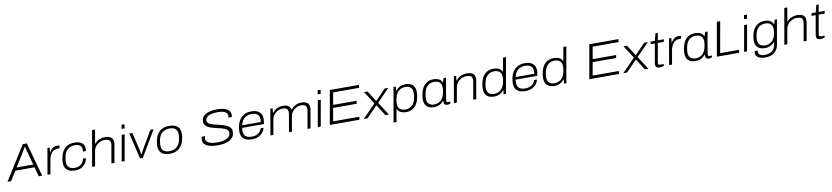

<svg xmlns="http://www.w3.org/2000/svg" viewBox="9 -2183 16579 3826"><g transform="rotate(-10 8299.0 -270.0)"><path d="M-15 0 415 -686H498L687 0H617L566 -191H177L58 0ZM214 -250H550L486 -488Q483 -500 478 -517.5Q473 -535 468 -554Q463 -573 458.5 -591.5Q454 -610 450 -624H443Q431 -603 415 -576Q399 -549 384.5 -525.5Q370 -502 362 -488Z M794 0 886 -526H932L921 -431H927Q936 -452 955.5 -476.5Q975 -501 1005.5 -519.5Q1036 -538 1078 -538Q1094 -538 1108.5 -536Q1123 -534 1131 -532L1122 -478H1086Q1045 -478 1013.5 -461.5Q982 -445 960 -417Q938 -389 924.5 -356Q911 -323 905 -291L854 0Z M1355 12Q1282 12 1233 -9.5Q1184 -31 1159.5 -75Q1135 -119 1135 -185Q1135 -206 1137.5 -228.5Q1140 -251 1144 -275Q1157 -340 1180.5 -389Q1204 -438 1240 -471Q1276 -504 1324 -521Q1372 -538 1433 -538Q1498 -538 1543 -519.5Q1588 -501 1611 -466.5Q1634 -432 1634 -383Q1634 -371 1633 -358.5Q1632 -346 1629 -332H1569Q1571 -344 1572 -354Q1573 -364 1573 -374Q1573 -413 1555.5 -437.5Q1538 -462 1506.5 -474Q1475 -486 1433 -486Q1380 -486 1333.5 -465.5Q1287 -445 1254 -399.5Q1221 -354 1208 -275Q1204 -252 1202 -236Q1200 -220 1199 -208.5Q1198 -197 1198 -187Q1198 -135 1217.5 -102.5Q1237 -70 1272.5 -55Q1308 -40 1354 -40Q1404 -40 1444 -57.5Q1484 -75 1510.5 -109Q1537 -143 1546 -193H1605Q1595 -132 1562.5 -86Q1530 -40 1477.5 -14Q1425 12 1355 12Z M1697 0 1824 -723H1884L1836 -447H1842Q1874 -483 1908.5 -502.5Q1943 -522 1979 -530Q2015 -538 2049 -538Q2101 -538 2138.5 -525Q2176 -512 2196 -483Q2216 -454 2216 -407Q2216 -395 2214.5 -382Q2213 -369 2211 -354L2149 0H2088L2149 -348Q2151 -361 2152.5 -372Q2154 -383 2154 -393Q2154 -432 2138 -452Q2122 -472 2094 -478.5Q2066 -485 2031 -485Q1996 -485 1960 -472.5Q1924 -460 1893 -436.5Q1862 -413 1839.5 -378.5Q1817 -344 1810 -300L1757 0Z M2407 -642 2421 -723H2481L2467 -642ZM2296 0 2389 -526H2449L2356 0Z M2668 0 2542 -526H2605L2673 -234Q2678 -216 2683.5 -188Q2689 -160 2695 -130Q2701 -100 2705 -77H2711Q2722 -98 2737.5 -126.5Q2753 -155 2769 -183.5Q2785 -212 2798 -234L2969 -526H3034L2723 0Z M3270 12Q3198 12 3148 -10Q3098 -32 3072.5 -76Q3047 -120 3047 -186Q3047 -210 3050 -234.5Q3053 -259 3058 -284Q3075 -370 3113.5 -426Q3152 -482 3211.5 -510Q3271 -538 3349 -538Q3423 -538 3473 -516Q3523 -494 3548 -449.5Q3573 -405 3573 -338Q3573 -318 3571 -297.5Q3569 -277 3565 -254Q3548 -165 3509 -106Q3470 -47 3410.5 -17.5Q3351 12 3270 12ZM3271 -40Q3328 -40 3375.5 -61.5Q3423 -83 3455 -129.5Q3487 -176 3499 -251Q3504 -275 3506 -290.5Q3508 -306 3508.5 -317.5Q3509 -329 3509 -338Q3509 -391 3489 -423.5Q3469 -456 3433.5 -471Q3398 -486 3349 -486Q3292 -486 3244.5 -464.5Q3197 -443 3165 -397.5Q3133 -352 3120 -275Q3116 -252 3114 -235.5Q3112 -219 3111 -208Q3110 -197 3110 -188Q3110 -135 3129.5 -102.5Q3149 -70 3185.5 -55Q3222 -40 3271 -40Z M4246 12Q4185 12 4130 4.5Q4075 -3 4033.5 -21.5Q3992 -40 3968 -71.5Q3944 -103 3944 -151Q3944 -166 3946.5 -182.5Q3949 -199 3953 -212H4019Q4016 -201 4013 -187.5Q4010 -174 4010 -159Q4010 -119 4039 -94.5Q4068 -70 4121 -58.5Q4174 -47 4244 -47Q4298 -47 4346 -56Q4394 -65 4430.5 -83Q4467 -101 4488 -128.5Q4509 -156 4509 -195Q4509 -228 4490 -249.5Q4471 -271 4438.5 -285Q4406 -299 4365.5 -309.5Q4325 -320 4282 -329Q4237 -339 4192 -351.5Q4147 -364 4110 -383.5Q4073 -403 4051 -432.5Q4029 -462 4029 -507Q4029 -550 4049 -584.5Q4069 -619 4109 -644.5Q4149 -670 4208 -683.5Q4267 -697 4345 -697Q4418 -697 4469.5 -685.5Q4521 -674 4553.5 -652.5Q4586 -631 4601.5 -603Q4617 -575 4617 -543Q4617 -533 4616 -523Q4615 -513 4611 -495H4544Q4548 -510 4548.5 -519Q4549 -528 4549 -533Q4549 -582 4498.5 -610.5Q4448 -639 4347 -639Q4273 -639 4217.5 -625Q4162 -611 4130.5 -583.5Q4099 -556 4099 -514Q4099 -485 4116.5 -465.5Q4134 -446 4165 -433Q4196 -420 4234 -410.5Q4272 -401 4314 -391Q4363 -379 4410.5 -365.5Q4458 -352 4496.5 -332.5Q4535 -313 4557.5 -283Q4580 -253 4580 -206Q4580 -147 4554 -105.5Q4528 -64 4481.5 -38Q4435 -12 4374.5 0Q4314 12 4246 12Z M4932 12Q4858 12 4808 -10Q4758 -32 4733 -76.5Q4708 -121 4708 -186Q4708 -217 4712.5 -246Q4717 -275 4723 -301Q4741 -375 4779 -428Q4817 -481 4875.5 -509.5Q4934 -538 5012 -538Q5088 -538 5136 -514Q5184 -490 5207 -447.5Q5230 -405 5230 -349Q5230 -331 5227 -307.5Q5224 -284 5217 -246H4777Q4774 -230 4773 -216.5Q4772 -203 4772 -189Q4772 -136 4792 -103Q4812 -70 4849.5 -55Q4887 -40 4937 -40Q4978 -40 5011 -50.5Q5044 -61 5070 -79Q5096 -97 5113.5 -122Q5131 -147 5139 -175H5198Q5188 -137 5167.5 -103Q5147 -69 5114 -43.5Q5081 -18 5035.5 -3Q4990 12 4932 12ZM4786 -297H5163Q5166 -311 5167 -324Q5168 -337 5168 -349Q5168 -400 5147.5 -429.5Q5127 -459 5091 -472.5Q5055 -486 5007 -486Q4954 -486 4909 -465.5Q4864 -445 4832.5 -403Q4801 -361 4786 -297Z M5305 0 5397 -526H5443L5433 -435H5440Q5474 -477 5509 -499Q5544 -521 5580.5 -529.5Q5617 -538 5651 -538Q5716 -538 5757.5 -514.5Q5799 -491 5807 -435H5814Q5848 -476 5884 -498.5Q5920 -521 5956 -529.5Q5992 -538 6027 -538Q6099 -538 6141.5 -508.5Q6184 -479 6184 -408Q6184 -396 6183 -383Q6182 -370 6179 -355L6117 0H6056L6117 -349Q6120 -361 6121 -372.5Q6122 -384 6122 -394Q6122 -433 6106.5 -452.5Q6091 -472 6064.5 -478.5Q6038 -485 6006 -485Q5962 -485 5916.5 -463Q5871 -441 5837.5 -400Q5804 -359 5793 -301L5741 0H5681L5741 -348Q5744 -361 5745 -372.5Q5746 -384 5746 -394Q5746 -432 5730.5 -452Q5715 -472 5689 -478.5Q5663 -485 5630 -485Q5586 -485 5540.5 -463.5Q5495 -442 5461.5 -401Q5428 -360 5418 -301L5365 0Z M6375 -642 6389 -723H6449L6435 -642ZM6264 0 6357 -526H6417L6324 0Z M6507 0 6628 -686H7219L7209 -627H6685L6642 -382H7117L7106 -323H6631L6585 -59H7116L7106 0Z M7194 0 7457 -269 7292 -526H7364L7499 -313H7505L7710 -526H7784L7532 -267L7703 0H7632L7492 -222H7486L7270 0Z M7766 174 7889 -526H7935L7928 -444H7935Q7973 -492 8021.5 -515Q8070 -538 8127 -538Q8192 -538 8237 -517Q8282 -496 8305 -452.5Q8328 -409 8328 -343Q8328 -323 8326 -299Q8324 -275 8319 -250Q8303 -163 8266.5 -105Q8230 -47 8176 -17.5Q8122 12 8053 12Q8013 12 7978.5 3Q7944 -6 7918 -25Q7892 -44 7876 -74H7869L7826 174ZM8043 -41Q8094 -41 8137.5 -62Q8181 -83 8212.5 -129Q8244 -175 8256 -250Q8260 -275 8262 -291.5Q8264 -308 8264.5 -320Q8265 -332 8265 -342Q8265 -394 8246 -425Q8227 -456 8195 -470.5Q8163 -485 8122 -485Q8068 -485 8023.5 -463Q7979 -441 7948.5 -395Q7918 -349 7904 -275Q7901 -254 7898.5 -238.5Q7896 -223 7895 -211.5Q7894 -200 7894 -190Q7894 -132 7915 -99.5Q7936 -67 7970 -54Q8004 -41 8043 -41Z M8616 12Q8553 12 8509 -9.5Q8465 -31 8442.5 -74.5Q8420 -118 8420 -181Q8420 -202 8422 -224Q8424 -246 8429 -270Q8445 -361 8481.5 -420.5Q8518 -480 8573 -509Q8628 -538 8699 -538Q8741 -538 8774.5 -528Q8808 -518 8832.5 -498.5Q8857 -479 8872 -448H8878L8903 -526H8951L8931 -412Q8926 -383 8918.5 -341Q8911 -299 8903.5 -254.5Q8896 -210 8889.5 -169.5Q8883 -129 8879 -101Q8875 -73 8875 -66Q8875 -54 8882 -47.5Q8889 -41 8904 -41H8955L8948 -6Q8938 -1 8921 4.5Q8904 10 8884 10Q8852 10 8835.5 -4.5Q8819 -19 8817 -46Q8817 -53 8817.5 -61.5Q8818 -70 8819 -79L8812 -81Q8775 -34 8724.5 -11Q8674 12 8616 12ZM8627 -41Q8661 -41 8694.5 -51.5Q8728 -62 8758 -85.5Q8788 -109 8809.5 -150.5Q8831 -192 8842 -253Q8846 -275 8848 -291Q8850 -307 8851 -319Q8852 -331 8852 -341Q8852 -390 8834.5 -422Q8817 -454 8784 -469.5Q8751 -485 8704 -485Q8654 -485 8611.5 -465Q8569 -445 8538 -399.5Q8507 -354 8493 -275Q8489 -251 8487 -234Q8485 -217 8484 -205.5Q8483 -194 8483 -183Q8483 -110 8522 -75.5Q8561 -41 8627 -41Z M9018 0 9110 -526H9156L9146 -435H9153Q9187 -477 9224 -499Q9261 -521 9298 -529.5Q9335 -538 9370 -538Q9422 -538 9459.5 -525Q9497 -512 9517 -483Q9537 -454 9537 -407Q9537 -395 9535.5 -382Q9534 -369 9532 -354L9470 0H9409L9470 -348Q9472 -361 9473.5 -372.5Q9475 -384 9475 -393Q9475 -433 9459 -452.5Q9443 -472 9415 -478.5Q9387 -485 9352 -485Q9317 -485 9281.5 -472.5Q9246 -460 9214.5 -436.5Q9183 -413 9160.5 -378.5Q9138 -344 9131 -300L9078 0Z M9832 12Q9767 12 9722.5 -10Q9678 -32 9655.5 -75Q9633 -118 9633 -182Q9633 -203 9635 -226.5Q9637 -250 9642 -276Q9654 -341 9677 -390.5Q9700 -440 9734.5 -472.5Q9769 -505 9813 -521.5Q9857 -538 9911 -538Q9951 -538 9984.5 -529Q10018 -520 10043.5 -501Q10069 -482 10084 -452H10091L10139 -723H10199L10072 0H10025L10032 -82H10025Q9988 -34 9939 -11Q9890 12 9832 12ZM9839 -41Q9894 -41 9938.5 -63.5Q9983 -86 10013.5 -132.5Q10044 -179 10056 -251Q10060 -273 10062 -288.5Q10064 -304 10065 -315.5Q10066 -327 10066 -337Q10066 -395 10045.5 -427Q10025 -459 9992 -472Q9959 -485 9920 -485Q9866 -485 9824.5 -464.5Q9783 -444 9754 -403.5Q9725 -363 9712 -302Q9706 -277 9702.5 -257Q9699 -237 9697.5 -219Q9696 -201 9696 -184Q9696 -110 9735.5 -75.5Q9775 -41 9839 -41Z M10465 12Q10391 12 10341 -10Q10291 -32 10266 -76.5Q10241 -121 10241 -186Q10241 -217 10245.5 -246Q10250 -275 10256 -301Q10274 -375 10312 -428Q10350 -481 10408.5 -509.5Q10467 -538 10545 -538Q10621 -538 10669 -514Q10717 -490 10740 -447.5Q10763 -405 10763 -349Q10763 -331 10760 -307.5Q10757 -284 10750 -246H10310Q10307 -230 10306 -216.5Q10305 -203 10305 -189Q10305 -136 10325 -103Q10345 -70 10382.5 -55Q10420 -40 10470 -40Q10511 -40 10544 -50.5Q10577 -61 10603 -79Q10629 -97 10646.5 -122Q10664 -147 10672 -175H10731Q10721 -137 10700.5 -103Q10680 -69 10647 -43.5Q10614 -18 10568.5 -3Q10523 12 10465 12ZM10319 -297H10696Q10699 -311 10700 -324Q10701 -337 10701 -349Q10701 -400 10680.5 -429.5Q10660 -459 10624 -472.5Q10588 -486 10540 -486Q10487 -486 10442 -465.5Q10397 -445 10365.5 -403Q10334 -361 10319 -297Z M11053 12Q10988 12 10943.5 -10Q10899 -32 10876.5 -75Q10854 -118 10854 -182Q10854 -203 10856 -226.5Q10858 -250 10863 -276Q10875 -341 10898 -390.5Q10921 -440 10955.5 -472.5Q10990 -505 11034 -521.5Q11078 -538 11132 -538Q11172 -538 11205.5 -529Q11239 -520 11264.5 -501Q11290 -482 11305 -452H11312L11360 -723H11420L11293 0H11246L11253 -82H11246Q11209 -34 11160 -11Q11111 12 11053 12ZM11060 -41Q11115 -41 11159.5 -63.5Q11204 -86 11234.5 -132.5Q11265 -179 11277 -251Q11281 -273 11283 -288.5Q11285 -304 11286 -315.5Q11287 -327 11287 -337Q11287 -395 11266.5 -427Q11246 -459 11213 -472Q11180 -485 11141 -485Q11087 -485 11045.5 -464.5Q11004 -444 10975 -403.5Q10946 -363 10933 -302Q10927 -277 10923.5 -257Q10920 -237 10918.5 -219Q10917 -201 10917 -184Q10917 -110 10956.5 -75.5Q10996 -41 11060 -41Z M11758 0 11879 -686H12470L12460 -627H11936L11893 -382H12368L12357 -323H11882L11836 -59H12367L12357 0Z M12445 0 12708 -269 12543 -526H12615L12750 -313H12756L12961 -526H13035L12783 -267L12954 0H12883L12743 -222H12737L12521 0Z M13180 12Q13151 12 13132.5 3.5Q13114 -5 13105.5 -20.5Q13097 -36 13097 -60Q13097 -67 13098 -75.5Q13099 -84 13100 -93L13167 -474H13082L13092 -526H13177L13215 -673H13263L13237 -526H13358L13349 -474H13228L13163 -108Q13162 -98 13160.5 -89Q13159 -80 13159 -74Q13159 -57 13168 -48.5Q13177 -40 13203 -40H13272L13266 -3Q13254 2 13238.5 5Q13223 8 13208 10Q13193 12 13180 12Z M13372 0 13464 -526H13510L13499 -431H13505Q13514 -452 13533.5 -476.5Q13553 -501 13583.5 -519.5Q13614 -538 13656 -538Q13672 -538 13686.5 -536Q13701 -534 13709 -532L13700 -478H13664Q13623 -478 13591.5 -461.5Q13560 -445 13538 -417Q13516 -389 13502.5 -356Q13489 -323 13483 -291L13432 0Z M13908 12Q13845 12 13801 -9.5Q13757 -31 13734.5 -74.5Q13712 -118 13712 -181Q13712 -202 13714 -224Q13716 -246 13721 -270Q13737 -361 13773.5 -420.5Q13810 -480 13865 -509Q13920 -538 13991 -538Q14033 -538 14066.5 -528Q14100 -518 14124.5 -498.5Q14149 -479 14164 -448H14170L14195 -526H14243L14223 -412Q14218 -383 14210.5 -341Q14203 -299 14195.5 -254.5Q14188 -210 14181.5 -169.5Q14175 -129 14171 -101Q14167 -73 14167 -66Q14167 -54 14174 -47.5Q14181 -41 14196 -41H14247L14240 -6Q14230 -1 14213 4.5Q14196 10 14176 10Q14144 10 14127.5 -4.5Q14111 -19 14109 -46Q14109 -53 14109.5 -61.5Q14110 -70 14111 -79L14104 -81Q14067 -34 14016.5 -11Q13966 12 13908 12ZM13919 -41Q13953 -41 13986.5 -51.5Q14020 -62 14050 -85.5Q14080 -109 14101.5 -150.5Q14123 -192 14134 -253Q14138 -275 14140 -291Q14142 -307 14143 -319Q14144 -331 14144 -341Q14144 -390 14126.5 -422Q14109 -454 14076 -469.5Q14043 -485 13996 -485Q13946 -485 13903.5 -465Q13861 -445 13830 -399.5Q13799 -354 13785 -275Q13781 -251 13779 -234Q13777 -217 13776 -205.5Q13775 -194 13775 -183Q13775 -110 13814 -75.5Q13853 -41 13919 -41Z M14339 0 14459 -686H14527L14416 -59H14799L14789 0Z M15001 -642 15015 -723H15075L15061 -642ZM14890 0 14983 -526H15043L14950 0Z M15283 183Q15230 183 15187.5 169.5Q15145 156 15120.5 128Q15096 100 15096 58Q15096 51 15097 41.5Q15098 32 15101 20H15160Q15159 27 15158.5 32.5Q15158 38 15158 43Q15158 75 15174.5 94.5Q15191 114 15219.5 122.5Q15248 131 15282 131Q15344 131 15389.5 113Q15435 95 15463.5 58Q15492 21 15502 -35Q15504 -49 15506.5 -62Q15509 -75 15511 -88H15504Q15479 -58 15449 -39Q15419 -20 15385 -11Q15351 -2 15313 -2Q15250 -2 15206.5 -24Q15163 -46 15140.5 -88.5Q15118 -131 15118 -191Q15118 -218 15121.5 -244.5Q15125 -271 15131 -297Q15158 -420 15227 -479Q15296 -538 15395 -538Q15460 -538 15504.5 -515Q15549 -492 15572 -444H15579L15601 -526H15647L15562 -39Q15549 38 15513 87Q15477 136 15419.5 159.5Q15362 183 15283 183ZM15325 -55Q15360 -55 15393.5 -65Q15427 -75 15456.5 -97.5Q15486 -120 15508 -160Q15530 -200 15540 -260Q15544 -281 15546 -296Q15548 -311 15549 -322.5Q15550 -334 15550 -343Q15550 -392 15532 -423Q15514 -454 15481 -469.5Q15448 -485 15400 -485Q15352 -485 15309.5 -466Q15267 -447 15235.5 -402Q15204 -357 15191 -282Q15187 -258 15185 -242Q15183 -226 15182 -214.5Q15181 -203 15181 -193Q15181 -146 15199.5 -115.5Q15218 -85 15250.5 -70Q15283 -55 15325 -55Z M15704 0 15831 -723H15891L15843 -447H15849Q15881 -483 15915.5 -502.5Q15950 -522 15986 -530Q16022 -538 16056 -538Q16108 -538 16145.5 -525Q16183 -512 16203 -483Q16223 -454 16223 -407Q16223 -395 16221.5 -382Q16220 -369 16218 -354L16156 0H16095L16156 -348Q16158 -361 16159.5 -372Q16161 -383 16161 -393Q16161 -432 16145 -452Q16129 -472 16101 -478.5Q16073 -485 16038 -485Q16003 -485 15967 -472.5Q15931 -460 15900 -436.5Q15869 -413 15846.5 -378.5Q15824 -344 15817 -300L15764 0Z M16435 12Q16406 12 16387.5 3.5Q16369 -5 16360.5 -20.5Q16352 -36 16352 -60Q16352 -67 16353 -75.5Q16354 -84 16355 -93L16422 -474H16337L16347 -526H16432L16470 -673H16518L16492 -526H16613L16604 -474H16483L16418 -108Q16417 -98 16415.5 -89Q16414 -80 16414 -74Q16414 -57 16423 -48.5Q16432 -40 16458 -40H16527L16521 -3Q16509 2 16493.5 5Q16478 8 16463 10Q16448 12 16435 12Z"/></g></svg>

Font: Archivo SemiExpanded ExtraLight
Style: Italic
Weight: 250
Width: 6
Italic angle: -10°
Designer: Hector Gatti
Foundry: Omnibus-Type
Version: Version 2.001